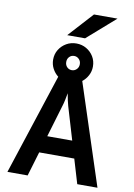

<svg xmlns="http://www.w3.org/2000/svg" viewBox="-111 -1129 837 1197"><g transform="rotate(10 308.0 -530.0)"><path d="M23 0 232 -639Q209.5 -656.5 195.8 -682.5Q182 -708.5 182 -739Q182 -774 199.2 -802Q216.5 -830 245 -846.5Q273.5 -863 308 -863Q343 -863 371.5 -846.5Q400 -830 417 -802Q434 -774 434 -739Q434 -708.5 420.2 -682.5Q406.5 -656.5 384 -639L593 0H465L419 -154H197L151 0ZM229 -262H387L325 -470Q321.5 -482 316.2 -505.2Q311 -528.5 308 -548Q304.5 -528.5 299.8 -505.2Q295 -482 291 -470ZM308 -694Q325.5 -694 338.2 -706.8Q351 -719.5 351 -739Q351 -758.5 338.2 -771.2Q325.5 -784 308 -784Q289.5 -784 277.2 -771.2Q265 -758.5 265 -739Q265 -719.5 277.2 -706.8Q289.5 -694 308 -694ZM242 -904 384 -1060H533L355 -904Z"/></g></svg>

Font: Overpass Mono
Style: Bold
Weight: 700
Monospace: yes
Designer: Delve Withrington, Dave Bailey
Foundry: Delve Fonts LLC
Version: Version 4.000